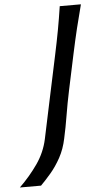

<svg xmlns="http://www.w3.org/2000/svg" viewBox="-133 -749 496 944"><g transform="rotate(-5 115.0 -277.5)"><path d="M-74 158Q-23.5 109 15.8 53Q55 -3 69 -68L112.5 -273.5L155 -473.5Q169.5 -541.5 179.8 -597.2Q190 -653 199 -713H303.5Q287.5 -653 274 -597.2Q260.5 -541.5 246 -473.5L208.5 -297Q195 -233 185.5 -174.8Q176 -116.5 164 -62.5Q153.5 -11.5 130.8 30Q108 71.5 80.8 103.2Q53.5 135 30.5 158Z"/></g></svg>

Font: Commissioner Flair
Style: Italic
Weight: 400
Italic angle: -12°
Designer: Kostas Bartsokas
Foundry: Kostas Bartsokas
Version: Version 1.000; ttfautohint (v1.8.3)